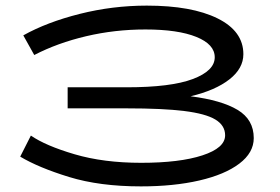

<svg xmlns="http://www.w3.org/2000/svg" viewBox="-20 -654 996 684"><path d="M884 -162Q884 -110 832.5 -71Q781 -32 690 -11Q599 10 482 10Q335 10 226 -23.5Q117 -57 52 -96L90 -171Q142 -135 245.5 -104.5Q349 -74 483 -74Q620 -74 701 -100.5Q782 -127 782 -172Q782 -207 747.5 -228Q713 -249 636.5 -258.5Q560 -268 431 -268H221V-343H431Q589 -343 667 -372.5Q745 -402 745 -450Q745 -496 679.5 -522.5Q614 -549 498 -549Q389 -549 287 -525Q185 -501 102 -458L63 -528Q147 -575 264 -604.5Q381 -634 503 -634Q663 -634 755 -588.5Q847 -543 847 -461Q847 -410 797 -371Q747 -332 659 -311Q769 -297 826.5 -262.5Q884 -228 884 -162Z"/></svg>

Font: BioRhyme Expanded
Style: Regular
Weight: 400
Width: 7
Designer: Aoife Mooney
Foundry: Aoife Mooney Type
Version: Version 1.000